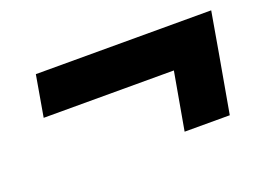

<svg xmlns="http://www.w3.org/2000/svg" viewBox="-57 -572 699 519"><g transform="rotate(-20 293.0 -313.0)"><path d="M54.7 -336.4H429.2L399.9 -170.9H529.8L559.1 -336.4L579.6 -454.6H75.2Z"/></g></svg>

Font: Cascadia Code NF
Style: Bold Italic
Weight: 700
Italic angle: -10°
Monospace: yes
Designer: Aaron Bell
Foundry: Saja Typeworks
Version: Version 2404.023